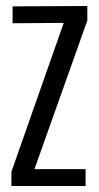

<svg xmlns="http://www.w3.org/2000/svg" viewBox="-20 -620 329 640"><path d="M18 0V-47.3L192.4 -543.7L22 -542.5V-598.8L271.1 -600V-551.7L94.9 -56.3H265.3V0Z"/></svg>

Font: Big Shoulders Display SC Thin
Style: Regular
Weight: 100
Designer: Patric King
Foundry: XO Type Co
Version: Version 2.002